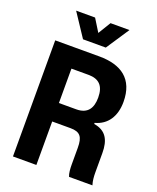

<svg xmlns="http://www.w3.org/2000/svg" viewBox="-168 -1034 927 1133"><g transform="rotate(20 295.5 -468.0)"><path d="M206 -791H349L445 -936H326L278 -857L229 -936H110ZM54 0H201V-273H316C377 -273 396 -247 396 -179V-75C396 -48 398 -19 406 0H553C545 -25 543 -51 543 -78V-199C543 -280 516 -332 439 -344V-351C515 -371 557 -434 557 -525C557 -669 469 -729 331 -729H54ZM308 -605C373 -605 408 -573 408 -498C408 -433 382 -389 310 -389H201V-605Z"/></g></svg>

Font: Mona Sans SemiCondensed
Style: Bold
Weight: 700
Width: 4
Designer: Deni Anggara
Foundry: GitHub
Version: Version 2.000